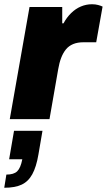

<svg xmlns="http://www.w3.org/2000/svg" viewBox="-41 -561 503 904"><path d="M5 0 98 -528H252V-451H258Q273 -479 294 -499.5Q315 -520 340 -530.5Q365 -541 392 -541Q408 -541 421 -537.5Q434 -534 442 -530L412 -362H352Q324 -362 303.5 -353.5Q283 -345 269.5 -328.5Q256 -312 247 -288.5Q238 -265 233 -235L192 0ZM-21 323 -11 261Q24 261 40 245.5Q56 230 64 189H2L25 55H159L140 166Q130 225 111 259.5Q92 294 60.5 308.5Q29 323 -21 323Z"/></svg>

Font: Archivo SemiCondensed Black
Style: Italic
Weight: 900
Width: 4
Italic angle: -10°
Designer: Hector Gatti
Foundry: Omnibus-Type
Version: Version 2.001